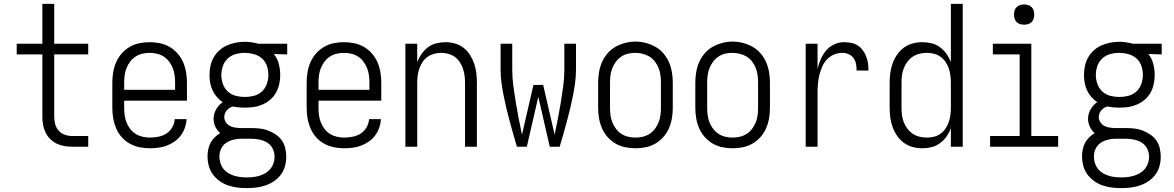

<svg xmlns="http://www.w3.org/2000/svg" viewBox="-20 -755 6040 988"><path d="M353 0Q332 0 311 -3.5Q290 -7 271.5 -16Q253 -25 238 -40Q223 -55 214 -74Q205 -93 201.5 -113.5Q198 -134 198 -155V-475H66V-530H198V-735H259V-530H434V-475H259V-155Q259 -135 264 -116Q269 -97 282 -82.5Q295 -68 314 -61.5Q333 -55 353 -55H434V0Z M751 8Q724 8 697.5 2.5Q671 -3 647.5 -16Q624 -29 606 -49.5Q588 -70 577.5 -95Q567 -120 562.5 -146.5Q558 -173 558 -200V-330Q558 -357 562.5 -383.5Q567 -410 577.5 -434.5Q588 -459 606 -479.5Q624 -500 647 -513.5Q670 -527 696.5 -532.5Q723 -538 750 -538Q777 -538 803.5 -532.5Q830 -527 853 -513.5Q876 -500 894 -479.5Q912 -459 922.5 -434.5Q933 -410 937.5 -383.5Q942 -357 942 -330V-237H619V-200Q619 -181 621.5 -162Q624 -143 631 -125Q638 -107 650 -91.5Q662 -76 678 -66Q694 -56 713 -51.5Q732 -47 751 -47Q773 -47 795.5 -51.5Q818 -56 836.5 -68Q855 -80 866.5 -100Q878 -120 879 -142H940Q939 -120 931.5 -98Q924 -76 910.5 -58Q897 -40 878.5 -27Q860 -14 839 -6Q818 2 796 5Q774 8 751 8ZM881 -293V-330Q881 -349 878.5 -368Q876 -387 869 -404.5Q862 -422 850.5 -437.5Q839 -453 823 -463.5Q807 -474 788 -478.5Q769 -483 750 -483Q731 -483 712 -478.5Q693 -474 677 -463.5Q661 -453 649.5 -437.5Q638 -422 631 -404.5Q624 -387 621.5 -368Q619 -349 619 -330V-293Z M1250 213Q1226 213 1201.5 210Q1177 207 1153.5 199Q1130 191 1110 176.5Q1090 162 1075.5 142.5Q1061 123 1054.5 98.5Q1048 74 1048 50Q1048 32 1051.5 14Q1055 -4 1063.5 -20Q1072 -36 1085 -48.5Q1098 -61 1113 -70Q1097 -84 1088 -103.5Q1079 -123 1079 -143Q1079 -169 1092 -192Q1105 -215 1126 -229Q1109 -241 1095.5 -256.5Q1082 -272 1073.5 -290.5Q1065 -309 1061.5 -329Q1058 -349 1058 -369Q1058 -393 1063 -416Q1068 -439 1079.5 -459.5Q1091 -480 1109 -496Q1127 -512 1148.5 -521.5Q1170 -531 1193.5 -535.5Q1217 -540 1240 -540Q1255 -540 1270 -538Q1285 -536 1299 -533L1307 -530H1458V-475L1389 -477Q1407 -455 1414.5 -426.5Q1422 -398 1422 -369Q1422 -346 1417 -322.5Q1412 -299 1400.5 -278.5Q1389 -258 1371 -242.5Q1353 -227 1331.5 -217.5Q1310 -208 1287 -204.5Q1264 -201 1240 -201Q1224 -201 1208.5 -202.5Q1193 -204 1177 -207Q1168 -204 1160.5 -199Q1153 -194 1147 -187Q1141 -180 1137.5 -171Q1134 -162 1134 -153Q1134 -140 1141 -128Q1148 -116 1159.5 -109Q1171 -102 1184 -99.5Q1197 -97 1210 -96Q1211 -96 1212.5 -96Q1214 -96 1216 -96Q1218 -96 1221 -96Q1224 -96 1226 -96H1274Q1296 -96 1318 -93.5Q1340 -91 1360.5 -83Q1381 -75 1399.5 -62.5Q1418 -50 1430.5 -32Q1443 -14 1448 8Q1453 30 1453 52Q1453 76 1446.5 100Q1440 124 1425.5 143.5Q1411 163 1390.5 177Q1370 191 1346.5 199Q1323 207 1299 210Q1275 213 1250 213ZM1240 -256Q1264 -256 1287 -262Q1310 -268 1327.5 -284Q1345 -300 1353 -323Q1361 -346 1361 -369Q1361 -391 1354.5 -412.5Q1348 -434 1332.5 -450Q1317 -466 1295.5 -473.5Q1274 -481 1252 -482L1240 -483Q1240 -483 1239.5 -483Q1239 -483 1238 -483Q1215 -483 1192 -476.5Q1169 -470 1152 -454Q1135 -438 1127 -415.5Q1119 -393 1119 -369Q1119 -346 1127 -323Q1135 -300 1152.5 -284Q1170 -268 1193 -262Q1216 -256 1240 -256ZM1250 158Q1267 158 1283.5 156Q1300 154 1316 149Q1332 144 1346.5 135.5Q1361 127 1371.5 114Q1382 101 1387.5 85Q1393 69 1393 52Q1393 30 1383.5 10.5Q1374 -9 1356 -20.5Q1338 -32 1316.5 -36.5Q1295 -41 1274 -41H1226Q1223 -41 1220 -41Q1217 -41 1213 -41Q1194 -40 1175 -34.5Q1156 -29 1140.5 -17.5Q1125 -6 1117 12.5Q1109 31 1109 50Q1109 67 1114 83.5Q1119 100 1129 113Q1139 126 1153.5 135Q1168 144 1184 149Q1200 154 1216.5 156Q1233 158 1250 158Z M1751 8Q1724 8 1697.5 2.5Q1671 -3 1647.5 -16Q1624 -29 1606 -49.5Q1588 -70 1577.5 -95Q1567 -120 1562.5 -146.5Q1558 -173 1558 -200V-330Q1558 -357 1562.5 -383.5Q1567 -410 1577.5 -434.5Q1588 -459 1606 -479.5Q1624 -500 1647 -513.5Q1670 -527 1696.5 -532.5Q1723 -538 1750 -538Q1777 -538 1803.5 -532.5Q1830 -527 1853 -513.5Q1876 -500 1894 -479.5Q1912 -459 1922.5 -434.5Q1933 -410 1937.5 -383.5Q1942 -357 1942 -330V-237H1619V-200Q1619 -181 1621.5 -162Q1624 -143 1631 -125Q1638 -107 1650 -91.5Q1662 -76 1678 -66Q1694 -56 1713 -51.5Q1732 -47 1751 -47Q1773 -47 1795.5 -51.5Q1818 -56 1836.5 -68Q1855 -80 1866.5 -100Q1878 -120 1879 -142H1940Q1939 -120 1931.5 -98Q1924 -76 1910.5 -58Q1897 -40 1878.5 -27Q1860 -14 1839 -6Q1818 2 1796 5Q1774 8 1751 8ZM1881 -293V-330Q1881 -349 1878.5 -368Q1876 -387 1869 -404.5Q1862 -422 1850.5 -437.5Q1839 -453 1823 -463.5Q1807 -474 1788 -478.5Q1769 -483 1750 -483Q1731 -483 1712 -478.5Q1693 -474 1677 -463.5Q1661 -453 1649.5 -437.5Q1638 -422 1631 -404.5Q1624 -387 1621.5 -368Q1619 -349 1619 -330V-293Z M2066 0V-530H2127V-434Q2135 -457 2149 -477Q2163 -497 2182 -511.5Q2201 -526 2225 -532Q2249 -538 2273 -538Q2297 -538 2321.5 -531Q2346 -524 2365.5 -509Q2385 -494 2398.5 -472.5Q2412 -451 2420 -427.5Q2428 -404 2431 -379.5Q2434 -355 2434 -330V0H2373V-330Q2373 -349 2370.5 -367Q2368 -385 2362 -402.5Q2356 -420 2345.5 -436Q2335 -452 2320 -462.5Q2305 -473 2287 -478Q2269 -483 2250 -483Q2231 -483 2213 -478Q2195 -473 2180 -462.5Q2165 -452 2154.5 -436Q2144 -420 2138 -402.5Q2132 -385 2129.5 -367Q2127 -349 2127 -330V0Z M2640 0Q2630 -32 2621 -65Q2612 -98 2603 -130.5Q2594 -163 2586 -196.5Q2578 -230 2571.5 -263Q2565 -296 2560.5 -330Q2556 -364 2556 -398V-530H2616V-398Q2616 -355 2621.5 -313Q2627 -271 2634 -229Q2641 -187 2649 -145.5Q2657 -104 2666 -62L2725 -318H2775L2834 -62Q2843 -104 2851 -145.5Q2859 -187 2866 -229Q2873 -271 2878.5 -313Q2884 -355 2884 -398V-530H2944V-398Q2944 -364 2939.5 -330Q2935 -296 2928.5 -263Q2922 -230 2914 -196.5Q2906 -163 2897 -130.5Q2888 -98 2879 -65Q2870 -32 2860 0H2809L2750 -257L2691 0Z M3250 8Q3223 8 3196.5 2.5Q3170 -3 3147 -16.5Q3124 -30 3106 -50.5Q3088 -71 3077.5 -95.5Q3067 -120 3062.5 -146.5Q3058 -173 3058 -200V-330Q3058 -357 3062.5 -383.5Q3067 -410 3077.5 -434.5Q3088 -459 3106 -480Q3124 -501 3147 -514Q3170 -527 3196.5 -534Q3223 -541 3250 -541Q3277 -541 3303.5 -534Q3330 -527 3353 -514Q3376 -501 3394 -480Q3412 -459 3422.5 -434.5Q3433 -410 3437.5 -383.5Q3442 -357 3442 -330V-200Q3442 -173 3437.5 -146.5Q3433 -120 3422.5 -95.5Q3412 -71 3394 -50.5Q3376 -30 3353 -16.5Q3330 -3 3303.5 2.5Q3277 8 3250 8ZM3250 -47Q3269 -47 3288 -51.5Q3307 -56 3323 -66.5Q3339 -77 3350.5 -92.5Q3362 -108 3369 -125.5Q3376 -143 3378.5 -162Q3381 -181 3381 -200V-330Q3381 -349 3378.5 -368Q3376 -387 3369 -405Q3362 -423 3350 -438.5Q3338 -454 3321.5 -464Q3305 -474 3286 -478.5Q3267 -483 3248 -483Q3229 -483 3210.5 -478.5Q3192 -474 3176.5 -463.5Q3161 -453 3149.5 -437.5Q3138 -422 3131 -404.5Q3124 -387 3121.5 -368Q3119 -349 3119 -330V-200Q3119 -181 3121.5 -162Q3124 -143 3131 -125.5Q3138 -108 3149.5 -92.5Q3161 -77 3177 -66.5Q3193 -56 3212 -51.5Q3231 -47 3250 -47Z M3750 8Q3723 8 3696.5 2.5Q3670 -3 3647 -16.5Q3624 -30 3606 -50.5Q3588 -71 3577.5 -95.5Q3567 -120 3562.5 -146.5Q3558 -173 3558 -200V-330Q3558 -357 3562.5 -383.5Q3567 -410 3577.5 -434.5Q3588 -459 3606 -480Q3624 -501 3647 -514Q3670 -527 3696.5 -534Q3723 -541 3750 -541Q3777 -541 3803.5 -534Q3830 -527 3853 -514Q3876 -501 3894 -480Q3912 -459 3922.5 -434.5Q3933 -410 3937.5 -383.5Q3942 -357 3942 -330V-200Q3942 -173 3937.5 -146.5Q3933 -120 3922.5 -95.5Q3912 -71 3894 -50.5Q3876 -30 3853 -16.5Q3830 -3 3803.5 2.5Q3777 8 3750 8ZM3750 -47Q3769 -47 3788 -51.5Q3807 -56 3823 -66.5Q3839 -77 3850.5 -92.5Q3862 -108 3869 -125.5Q3876 -143 3878.5 -162Q3881 -181 3881 -200V-330Q3881 -349 3878.5 -368Q3876 -387 3869 -405Q3862 -423 3850 -438.5Q3838 -454 3821.5 -464Q3805 -474 3786 -478.5Q3767 -483 3748 -483Q3729 -483 3710.5 -478.5Q3692 -474 3676.5 -463.5Q3661 -453 3649.5 -437.5Q3638 -422 3631 -404.5Q3624 -387 3621.5 -368Q3619 -349 3619 -330V-200Q3619 -181 3621.5 -162Q3624 -143 3631 -125.5Q3638 -108 3649.5 -92.5Q3661 -77 3677 -66.5Q3693 -56 3712 -51.5Q3731 -47 3750 -47Z M4126 0V-530H4187V-401Q4193 -426 4203.5 -450.5Q4214 -475 4231 -495Q4248 -515 4272.5 -526.5Q4297 -538 4323 -538Q4342 -538 4360 -534.5Q4378 -531 4393.5 -521Q4409 -511 4420 -496Q4431 -481 4437.5 -464Q4444 -447 4446.5 -429Q4449 -411 4449 -392H4388Q4388 -409 4385 -425.5Q4382 -442 4372.5 -455.5Q4363 -469 4347.5 -476Q4332 -483 4316 -483Q4293 -483 4272 -474.5Q4251 -466 4235.5 -449.5Q4220 -433 4211 -412Q4202 -391 4196.5 -369.5Q4191 -348 4189 -325.5Q4187 -303 4187 -281V0Z M4727 8Q4701 8 4676.5 1.5Q4652 -5 4631.5 -20Q4611 -35 4596.5 -56Q4582 -77 4573.5 -100.5Q4565 -124 4561.5 -149.5Q4558 -175 4558 -200V-330Q4558 -355 4561.5 -380.5Q4565 -406 4573.5 -429.5Q4582 -453 4596.5 -474Q4611 -495 4631.5 -510Q4652 -525 4676.5 -531.5Q4701 -538 4727 -538Q4751 -538 4774.5 -532Q4798 -526 4817.5 -511.5Q4837 -497 4851 -477Q4865 -457 4873 -434V-735H4934V0H4873V-96Q4865 -73 4851 -53Q4837 -33 4817.5 -18.5Q4798 -4 4774.5 2Q4751 8 4727 8ZM4749 -47Q4749 -47 4749 -47Q4749 -47 4749 -47Q4768 -47 4786.5 -51.5Q4805 -56 4820 -67Q4835 -78 4845.5 -93.5Q4856 -109 4862 -126.5Q4868 -144 4870.5 -162.5Q4873 -181 4873 -200V-330Q4873 -349 4870.5 -367.5Q4868 -386 4862 -403.5Q4856 -421 4845.5 -436.5Q4835 -452 4819.5 -463Q4804 -474 4786 -478.5Q4768 -483 4749 -483Q4730 -483 4711.5 -478.5Q4693 -474 4677 -463.5Q4661 -453 4649.5 -437.5Q4638 -422 4631 -404.5Q4624 -387 4621.5 -368Q4619 -349 4619 -330V-200Q4619 -181 4621.5 -162Q4624 -143 4631 -125.5Q4638 -108 4649.5 -92.5Q4661 -77 4677 -66.5Q4693 -56 4711.5 -51.5Q4730 -47 4749 -47Z M5075 0V-55H5227V-475H5089V-530H5287V-55H5425V0ZM5250 -628Q5239 -628 5229 -631Q5219 -634 5211.5 -641.5Q5204 -649 5201 -659Q5198 -669 5198 -680Q5198 -691 5201 -701Q5204 -711 5211.5 -718.5Q5219 -726 5229 -729Q5239 -732 5250 -732Q5261 -732 5271 -729Q5281 -726 5288.5 -718.5Q5296 -711 5299 -701Q5302 -691 5302 -680Q5302 -669 5299 -659Q5296 -649 5288.5 -641.5Q5281 -634 5271 -631Q5261 -628 5250 -628Z M5750 213Q5726 213 5701.5 210Q5677 207 5653.5 199Q5630 191 5610 176.5Q5590 162 5575.5 142.5Q5561 123 5554.5 98.5Q5548 74 5548 50Q5548 32 5551.5 14Q5555 -4 5563.5 -20Q5572 -36 5585 -48.5Q5598 -61 5613 -70Q5597 -84 5588 -103.5Q5579 -123 5579 -143Q5579 -169 5592 -192Q5605 -215 5626 -229Q5609 -241 5595.5 -256.5Q5582 -272 5573.5 -290.5Q5565 -309 5561.5 -329Q5558 -349 5558 -369Q5558 -393 5563 -416Q5568 -439 5579.5 -459.5Q5591 -480 5609 -496Q5627 -512 5648.5 -521.5Q5670 -531 5693.5 -535.5Q5717 -540 5740 -540Q5755 -540 5770 -538Q5785 -536 5799 -533L5807 -530H5958V-475L5889 -477Q5907 -455 5914.5 -426.5Q5922 -398 5922 -369Q5922 -346 5917 -322.5Q5912 -299 5900.5 -278.5Q5889 -258 5871 -242.5Q5853 -227 5831.5 -217.5Q5810 -208 5787 -204.5Q5764 -201 5740 -201Q5724 -201 5708.5 -202.5Q5693 -204 5677 -207Q5668 -204 5660.5 -199Q5653 -194 5647 -187Q5641 -180 5637.5 -171Q5634 -162 5634 -153Q5634 -140 5641 -128Q5648 -116 5659.5 -109Q5671 -102 5684 -99.5Q5697 -97 5710 -96Q5711 -96 5712.5 -96Q5714 -96 5716 -96Q5718 -96 5721 -96Q5724 -96 5726 -96H5774Q5796 -96 5818 -93.5Q5840 -91 5860.5 -83Q5881 -75 5899.5 -62.5Q5918 -50 5930.5 -32Q5943 -14 5948 8Q5953 30 5953 52Q5953 76 5946.5 100Q5940 124 5925.5 143.5Q5911 163 5890.5 177Q5870 191 5846.5 199Q5823 207 5799 210Q5775 213 5750 213ZM5740 -256Q5764 -256 5787 -262Q5810 -268 5827.5 -284Q5845 -300 5853 -323Q5861 -346 5861 -369Q5861 -391 5854.5 -412.5Q5848 -434 5832.5 -450Q5817 -466 5795.5 -473.5Q5774 -481 5752 -482L5740 -483Q5740 -483 5739.5 -483Q5739 -483 5738 -483Q5715 -483 5692 -476.5Q5669 -470 5652 -454Q5635 -438 5627 -415.5Q5619 -393 5619 -369Q5619 -346 5627 -323Q5635 -300 5652.5 -284Q5670 -268 5693 -262Q5716 -256 5740 -256ZM5750 158Q5767 158 5783.5 156Q5800 154 5816 149Q5832 144 5846.5 135.5Q5861 127 5871.5 114Q5882 101 5887.5 85Q5893 69 5893 52Q5893 30 5883.5 10.5Q5874 -9 5856 -20.5Q5838 -32 5816.5 -36.5Q5795 -41 5774 -41H5726Q5723 -41 5720 -41Q5717 -41 5713 -41Q5694 -40 5675 -34.5Q5656 -29 5640.5 -17.5Q5625 -6 5617 12.5Q5609 31 5609 50Q5609 67 5614 83.5Q5619 100 5629 113Q5639 126 5653.5 135Q5668 144 5684 149Q5700 154 5716.5 156Q5733 158 5750 158Z"/></svg>

Font: iosevka_custom_sans_ss08 Light
Style: Regular
Weight: 300
Designer: Belleve Invis
Foundry: Belleve Invis
Version: Version 10.3.0; ttfautohint (v1.8.3)